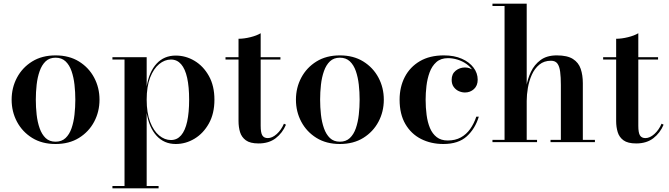

<svg xmlns="http://www.w3.org/2000/svg" viewBox="-20 -770 3626 1040"><path d="M281 10Q207.5 10 154.2 -23Q101 -56 72 -110.5Q43 -165 43 -230Q43 -295 72 -349.5Q101 -404 154.2 -437Q207.5 -470 281 -470Q354.5 -470 407.8 -437Q461 -404 490 -349.5Q519 -295 519 -230Q519 -165 490 -110.5Q461 -56 407.8 -23Q354.5 10 281 10ZM281 -2.5Q314 -2.5 335 -22.2Q356 -42 367.5 -75.2Q379 -108.5 383.5 -149Q388 -189.5 388 -230Q388 -271 383.5 -311.2Q379 -351.5 367.5 -384.8Q356 -418 335 -437.8Q314 -457.5 281 -457.5Q248 -457.5 227.2 -437.8Q206.5 -418 194.8 -384.8Q183 -351.5 178.5 -311.2Q174 -271 174 -230Q174 -189.5 178.5 -149Q183 -108.5 194.8 -75.2Q206.5 -42 227.2 -22.2Q248 -2.5 281 -2.5Z M589 250V237.5H654.5V-447.5H589V-460H774.5V-301.5Q787.5 -381 828 -425Q868.5 -469 932 -469Q986 -469 1033.8 -440.5Q1081.5 -412 1111.5 -358.5Q1141.5 -305 1141.5 -230Q1141.5 -155 1111.5 -101.2Q1081.5 -47.5 1033.8 -18.8Q986 10 932 10Q869 10 828.2 -34.5Q787.5 -79 774.5 -158V237.5H839V250ZM906 -11.5Q939 -11.5 961 -37Q983 -62.5 993.8 -111.5Q1004.5 -160.5 1004.5 -230Q1004.5 -299.5 993.8 -348.2Q983 -397 961 -422.2Q939 -447.5 906 -447.5Q872 -447.5 842 -422.8Q812 -398 793.2 -349.8Q774.5 -301.5 774.5 -230Q774.5 -158.5 793.2 -109.8Q812 -61 842 -36.2Q872 -11.5 906 -11.5Z M1380.5 7Q1335 7 1311.8 -10Q1288.5 -27 1280.2 -54.5Q1272 -82 1272 -114V-560Q1301.5 -560 1336 -568.5Q1370.5 -577 1392 -590V-88.5Q1392 -51 1401 -36.5Q1410 -22 1430.5 -22Q1454.5 -22 1479 -44Q1503.5 -66 1518 -100L1529 -94.5Q1510 -49.5 1473.2 -21.2Q1436.5 7 1380.5 7ZM1201.5 -447.5V-460H1499V-447.5Z M1821 10Q1747.5 10 1694.2 -23Q1641 -56 1612 -110.5Q1583 -165 1583 -230Q1583 -295 1612 -349.5Q1641 -404 1694.2 -437Q1747.5 -470 1821 -470Q1894.5 -470 1947.8 -437Q2001 -404 2030 -349.5Q2059 -295 2059 -230Q2059 -165 2030 -110.5Q2001 -56 1947.8 -23Q1894.5 10 1821 10ZM1821 -2.5Q1854 -2.5 1875 -22.2Q1896 -42 1907.5 -75.2Q1919 -108.5 1923.5 -149Q1928 -189.5 1928 -230Q1928 -271 1923.5 -311.2Q1919 -351.5 1907.5 -384.8Q1896 -418 1875 -437.8Q1854 -457.5 1821 -457.5Q1788 -457.5 1767.2 -437.8Q1746.5 -418 1734.8 -384.8Q1723 -351.5 1718.5 -311.2Q1714 -271 1714 -230Q1714 -189.5 1718.5 -149Q1723 -108.5 1734.8 -75.2Q1746.5 -42 1767.2 -22.2Q1788 -2.5 1821 -2.5Z M2381.5 10Q2314.5 10 2260.8 -17.2Q2207 -44.5 2175.8 -98Q2144.5 -151.5 2144.5 -230Q2144.5 -298.5 2172.5 -352.8Q2200.5 -407 2254 -438.5Q2307.5 -470 2384.5 -470Q2440 -470 2481 -452Q2522 -434 2544.8 -404Q2567.5 -374 2567.5 -338.5Q2567.5 -306 2547.2 -287.5Q2527 -269 2498.5 -269Q2482 -269 2465.5 -276.2Q2449 -283.5 2437.8 -298.8Q2426.5 -314 2426.5 -337.5Q2426.5 -369.5 2448.2 -387Q2470 -404.5 2498.5 -404.5Q2525.5 -404.5 2546 -387.5Q2566.5 -370.5 2566.5 -338.5H2555Q2555 -365.5 2541.5 -387Q2528 -408.5 2506.2 -423.8Q2484.5 -439 2458.2 -447Q2432 -455 2406.5 -455Q2367.5 -455 2343.5 -433.5Q2319.5 -412 2307 -377.8Q2294.5 -343.5 2290 -304.5Q2285.5 -265.5 2285.5 -230Q2285.5 -187 2290.8 -147.2Q2296 -107.5 2309 -76.5Q2322 -45.5 2345.5 -27.2Q2369 -9 2405 -9Q2446 -9 2476 -25.5Q2506 -42 2526.8 -71.2Q2547.5 -100.5 2560 -138H2573.5Q2554 -73 2508.5 -31.5Q2463 10 2381.5 10Z M2647.5 0V-12.5H2713V-737.5H2647.5V-750H2833V-12.5H2889V0ZM2962 0V-12.5H3018V-309.5Q3018 -351.5 3014.2 -381Q3010.5 -410.5 2999.2 -425.8Q2988 -441 2964.5 -441Q2927 -441 2901.5 -420Q2876 -399 2861 -365.8Q2846 -332.5 2839.5 -294.8Q2833 -257 2833 -223.5L2823.5 -221Q2823.5 -256.5 2830.5 -299.2Q2837.5 -342 2855.8 -380.8Q2874 -419.5 2908 -444.8Q2942 -470 2996 -470Q3053 -470 3083.5 -450.5Q3114 -431 3125.5 -397Q3137 -363 3137 -319.5V-12.5H3202.5V0Z M3426 7Q3380.5 7 3357.2 -10Q3334 -27 3325.8 -54.5Q3317.5 -82 3317.5 -114V-560Q3347 -560 3381.5 -568.5Q3416 -577 3437.5 -590V-88.5Q3437.5 -51 3446.5 -36.5Q3455.5 -22 3476 -22Q3500 -22 3524.5 -44Q3549 -66 3563.5 -100L3574.5 -94.5Q3555.5 -49.5 3518.8 -21.2Q3482 7 3426 7ZM3247 -447.5V-460H3544.5V-447.5Z"/></svg>

Font: Bodoni Moda 18pt SemiBold
Style: Regular
Weight: 600
Designer: Owen Earl
Foundry: indestructible type
Version: Version 2.005